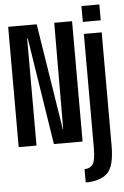

<svg xmlns="http://www.w3.org/2000/svg" viewBox="-63 -800 695 1073"><g transform="rotate(-5 284.0 -263.0)"><path d="M17.5 0H117.5V-600.5H121L215 0H376V-675H276L274 -78H272L177.5 -675H17.5ZM373.5 229.5Q453.5 229.5 494.5 192Q535.5 154.5 535.5 36V-598.5H435.5V42.5Q435.5 111.5 419.8 133Q404 154.5 373.5 154.5ZM435.5 -755V-666H536V-755Z"/></g></svg>

Font: Anybody ExtraCondensed Medium
Style: Regular
Weight: 500
Width: 2
Version: Version 1.113;gftools[0.9.25]